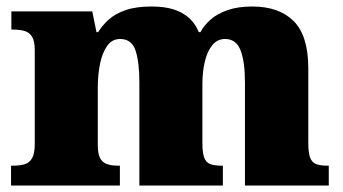

<svg xmlns="http://www.w3.org/2000/svg" viewBox="-20 -571 1056 591"><path d="M14 0V-61H18Q41 -61 56 -65.5Q71 -70 79 -84.5Q87 -99 87 -128V-417Q87 -444 79 -457.5Q71 -471 56 -475.5Q41 -480 19 -480H15V-536H264L277 -472H282Q295 -493 315 -511Q335 -529 367 -540Q399 -551 447 -551Q485 -551 513 -542.5Q541 -534 561 -516.5Q581 -499 592 -472H597Q608 -493 628.5 -511Q649 -529 681 -540Q713 -551 756 -551Q839 -551 884 -506Q929 -461 929 -360V-131Q929 -101 934.5 -86Q940 -71 953 -66Q966 -61 988 -61H992V0H734V-317Q734 -381 720.5 -416Q707 -451 673 -451Q649 -451 633.5 -432Q618 -413 610.5 -381.5Q603 -350 603 -312V-131Q603 -101 608.5 -86Q614 -71 627 -66Q640 -61 662 -61H666V0H409V-317Q409 -381 397 -416Q385 -451 350 -451Q325 -451 310 -430Q295 -409 288 -375Q281 -341 281 -301V-125Q281 -98 288 -84.5Q295 -71 309 -66Q323 -61 345 -61H349V0Z"/></svg>

Font: Noto Serif Kannada Black
Style: Regular
Weight: 900
Version: Version 2.003